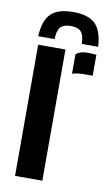

<svg xmlns="http://www.w3.org/2000/svg" viewBox="-88 -819 506 865"><g transform="rotate(10 165.0 -386.5)"><path d="M45.1 0V-600H169.9V0ZM218 -497.6V-586.6Q236.7 -603.2 271.8 -603.2Q283.4 -603.2 294.3 -602.4Q305.3 -601.6 311.3 -600.9V-505.1H273.4Q239.3 -505.1 218 -497.6ZM175.8 -772.6Q245.2 -772.6 276.9 -741.4Q308.7 -710.2 312.9 -637.7H237.8Q237.6 -675.8 223.3 -692.3Q208.9 -708.7 175.8 -708.7Q142.6 -708.7 128.3 -692.3Q113.9 -675.8 113.8 -637.7H38.4Q42.3 -710.2 74.1 -741.4Q106 -772.6 175.8 -772.6Z"/></g></svg>

Font: Big Shoulders Stencil Thin
Style: Regular
Weight: 100
Designer: Patric King
Foundry: XO Type Co
Version: Version 2.001